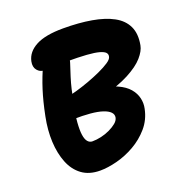

<svg xmlns="http://www.w3.org/2000/svg" viewBox="-131 -826 904 955"><g transform="rotate(-20 321.5 -348.0)"><path d="M239 16Q181 16 143 -12Q105 -40 85.5 -89Q66 -138 63 -200Q60 -262 74 -331Q82 -371 90 -402.5Q98 -434 107 -462.5Q116 -491 128 -522Q140 -553 158 -592Q169 -616 188.5 -627Q208 -638 226 -638Q249 -638 264 -624Q279 -610 284 -588Q289 -566 281 -540Q268 -501 259 -472Q250 -443 243 -413.5Q236 -384 228 -343Q216 -288 213 -248Q210 -208 213.5 -183Q217 -158 227 -146Q237 -134 252 -134Q274 -134 298.5 -139.5Q323 -145 345 -155.5Q367 -166 382 -178.5Q397 -191 400 -206Q403 -222 391 -234.5Q379 -247 353.5 -255.5Q328 -264 289 -267.5Q250 -271 199 -270Q170 -269 156 -287.5Q142 -306 148 -336Q151 -351 166.5 -364Q182 -377 206 -382Q228 -387 261.5 -396.5Q295 -406 330.5 -419Q366 -432 397.5 -446.5Q429 -461 450 -475Q471 -489 473 -502Q476 -514 468 -523Q460 -532 437 -538.5Q414 -545 372 -548Q330 -551 263 -551Q228 -551 194.5 -549.5Q161 -548 146 -548Q125 -548 110.5 -565.5Q96 -583 102 -612Q112 -659 162 -685.5Q212 -712 306 -712Q389 -712 455.5 -700.5Q522 -689 567 -664.5Q612 -640 631 -599.5Q650 -559 639 -501Q634 -473 606 -441Q578 -409 521 -379Q464 -349 372 -325L370 -371Q428 -363 465.5 -346Q503 -329 523.5 -305Q544 -281 550.5 -253Q557 -225 551 -198Q540 -143 505 -102.5Q470 -62 423.5 -35.5Q377 -9 328 3.5Q279 16 239 16Z"/></g></svg>

Font: Shantell Sans Light
Style: Bold Italic
Weight: 700
Italic angle: -11°
Version: Version 1.011;[c5ecc13dd]